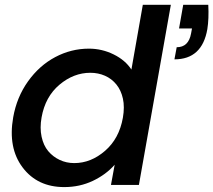

<svg xmlns="http://www.w3.org/2000/svg" viewBox="-20 -760 877 789"><path d="M732.9 -740.2H835.9Q838.9 -682.6 832 -640.1Q810.5 -516.1 696.8 -516.1L706.1 -565.9Q754.9 -565.9 765.1 -622.1L769 -643.1H715.8ZM34.2 -277.8Q48.8 -360.8 95.2 -425.8Q141.6 -490.7 207 -525.4Q272.5 -560.1 345.2 -560.1Q398.9 -560.1 447 -536.4Q495.1 -512.7 520 -474.1L566.9 -740.2H682.1L550.8 0H436L451.2 -83Q415.5 -42.5 361.6 -16.8Q307.6 8.8 244.1 8.8Q133.8 8.8 73 -71.8Q12.2 -152.3 34.2 -277.8ZM484.9 -275.9Q492.7 -320.3 485.1 -354.7Q477.5 -389.2 458.3 -412.8Q439 -436.5 411.4 -448.7Q383.8 -460.9 351.1 -460.9Q282.7 -460.9 224.4 -411.9Q166 -362.8 150.9 -277.8Q143.1 -234.4 150.9 -198.2Q158.7 -162.1 178.2 -138.9Q197.8 -115.7 225.3 -102.8Q252.9 -89.8 285.2 -89.8Q353.5 -89.8 411.6 -140.1Q469.7 -190.4 484.9 -275.9Z"/></svg>

Font: SVN-Poppins Medium
Style: Italic
Weight: 500
Italic angle: -10°
Designer: Ninad Kale (Devanagari), Jonny Pinhorn (Latin)
Foundry: Indian Type Foundry
Version: Version 3.002 2017